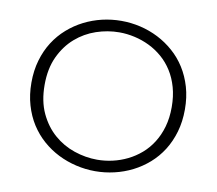

<svg xmlns="http://www.w3.org/2000/svg" viewBox="-77 -773 988 876"><g transform="rotate(10 416.5 -335.0)"><path d="M772 -335Q772 -278.8 758.1 -231Q744.1 -183.1 719.7 -144.5Q695.3 -106 661.6 -76.4Q627.9 -46.9 588.6 -27.1Q549.3 -7.3 505.6 2.9Q461.9 13.2 417 13.2Q372.1 13.2 328.4 2.9Q284.7 -7.3 245.1 -27.1Q205.6 -46.9 171.9 -76.4Q138.2 -106 113.5 -144.5Q88.9 -183.1 75 -231Q61 -278.8 61 -335Q61 -391.1 75 -438.7Q88.9 -486.3 113.5 -524.9Q138.2 -563.5 171.9 -593Q205.6 -622.6 245.1 -642.6Q284.7 -662.6 328.4 -672.9Q372.1 -683.1 417 -683.1Q461.9 -683.1 505.6 -672.9Q549.3 -662.6 588.6 -642.6Q627.9 -622.6 661.6 -593Q695.3 -563.5 719.7 -524.9Q744.1 -486.3 758.1 -438.7Q772 -391.1 772 -335ZM710.9 -335Q710.9 -384.8 699.2 -426.3Q687.5 -467.8 666.7 -500.5Q646 -533.2 617.7 -557.6Q589.4 -582 556.6 -597.9Q523.9 -613.8 488.3 -621.8Q452.6 -629.9 417 -629.9Q363.3 -629.9 310.5 -612.1Q257.8 -594.2 215.8 -557.6Q173.8 -521 147.9 -465.6Q122.1 -410.2 122.1 -335Q122.1 -259.8 147.9 -204.3Q173.8 -148.9 215.8 -112.3Q257.8 -75.7 310.5 -57.9Q363.3 -40 417 -40Q452.6 -40 488.3 -48.1Q523.9 -56.2 556.6 -72.3Q589.4 -88.4 617.7 -112.8Q646 -137.2 666.7 -170.2Q687.5 -203.1 699.2 -244.1Q710.9 -285.2 710.9 -335Z"/></g></svg>

Font: Stint Ultra Expanded
Style: Regular
Weight: 400
Width: 7
Designer: Astigmatic (AOETI)
Foundry: Astigmatic (AOETI)
Version: Version 1.000